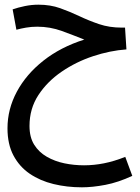

<svg xmlns="http://www.w3.org/2000/svg" viewBox="-20 -529 599 820"><path d="M330 271Q266 271 208.5 257Q151 243 107 213Q63 183 37.5 135Q12 87 12 19Q12 -63 52 -137.5Q92 -212 165.5 -270Q239 -328 340 -360Q295 -378 244.5 -396.5Q194 -415 139 -415Q114 -415 91 -411Q68 -407 50 -402L34 -489Q57 -497 86 -503Q115 -509 144 -509Q195 -509 237 -494Q279 -479 319 -460Q359 -441 403 -426Q447 -411 501 -411H514L520 -318Q450 -313 377.5 -289Q305 -265 243.5 -223Q182 -181 144 -123Q106 -65 106 9Q106 57 126 89Q146 121 180 140.5Q214 160 255 168.5Q296 177 339 177Q381 177 424 168.5Q467 160 515 141L545 222Q485 250 430 260.5Q375 271 330 271Z"/></svg>

Font: Noto Sans Arabic UI Cn Md
Style: Regular
Weight: 500
Width: 3
Designer: Monotype Design Team, Nadine Chahine and Nizar Qandah
Foundry: Monotype Imaging Inc.
Version: Version 2.010; ttfautohint (v1.8.4.7-5d5b)